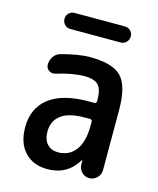

<svg xmlns="http://www.w3.org/2000/svg" viewBox="-109 -782 717 869"><g transform="rotate(15 250.0 -347.5)"><path d="M131.8 -705.1H368.2Q383.8 -705.1 394.5 -694.3Q405.3 -683.6 405.3 -668Q405.3 -652.3 394.5 -641.1Q383.8 -629.9 368.2 -629.9H131.8Q116.2 -629.9 105.5 -641.1Q94.7 -652.3 94.7 -668Q94.7 -683.6 105.5 -694.3Q116.2 -705.1 131.8 -705.1ZM297.9 -259.8Q224.6 -259.8 188.5 -232.4Q152.3 -205.1 152.3 -155.3Q152.3 -117.2 171.4 -96.7Q190.4 -76.2 221.7 -76.2Q273.4 -76.2 303.7 -115.2Q334 -154.3 334 -232.4V-249Q334 -259.8 323.2 -259.8ZM195.3 9.8Q128.9 9.8 89.4 -31.7Q49.8 -73.2 49.8 -148.4Q49.8 -237.3 112.3 -286.1Q174.8 -335 297.9 -335H323.2Q334 -335 334 -345.7V-351.6Q334 -400.4 315.4 -420.4Q296.9 -440.4 250 -440.4Q195.3 -440.4 119.1 -417Q102.5 -412.1 88.9 -421.9Q75.2 -431.6 75.2 -448.2Q75.2 -469.7 87.4 -486.8Q99.6 -503.9 120.1 -508.8Q200.2 -530.3 252 -530.3Q358.4 -530.3 399.4 -487.8Q440.4 -445.3 440.4 -332V-49.8Q440.4 -30.3 425.3 -15.1Q410.2 0 389.6 0Q368.2 0 354 -14.6Q339.8 -29.3 338.9 -49.8V-69.3Q338.9 -70.3 337.9 -70.3Q335.9 -70.3 335.9 -69.3Q288.1 9.8 195.3 9.8Z"/></g></svg>

Font: Rounded-X Mgen+ 2m medium
Style: Regular
Weight: 500
Designer: [Source Han Sans]
Ryoko NISHIZUKA  (kana & ideographs); Paul D. Hunt (Latin, Greek & Cyrillic); Wenlong ZHANG  (bopomofo
Version: Version 1.059.20150602